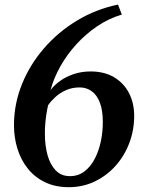

<svg xmlns="http://www.w3.org/2000/svg" viewBox="-20 -784 622 817"><path d="M272.5 12.5Q215 12.5 171.2 -8.8Q127.5 -30 98.2 -66.8Q69 -103.5 54.2 -151Q39.5 -198.5 39.5 -251Q39.5 -341.5 73.2 -425.2Q107 -509 167.5 -578.8Q228 -648.5 308.2 -696.8Q388.5 -745 482 -764.5L498.5 -722Q442.5 -705.5 393.5 -672.2Q344.5 -639 304.5 -595Q264.5 -551 236.5 -501Q208.5 -451 195 -400.5Q211 -422 236.2 -440Q261.5 -458 294.5 -469Q327.5 -480 366 -480Q423 -480 464.5 -455.8Q506 -431.5 528.5 -388.8Q551 -346 551 -290.5Q551 -231 530.5 -176.2Q510 -121.5 472.5 -79.2Q435 -37 384 -12.2Q333 12.5 272.5 12.5ZM277.5 -34.5Q313 -34.5 339.2 -54.5Q365.5 -74.5 383 -108Q400.5 -141.5 409 -182.2Q417.5 -223 417.5 -264.5Q417.5 -315 404.8 -347.8Q392 -380.5 369.8 -396.2Q347.5 -412 319.5 -412Q286.5 -412 260.5 -400.2Q234.5 -388.5 215.5 -371Q196.5 -353.5 184.5 -336Q180 -315.5 177 -295.5Q174 -275.5 172.5 -255.8Q171 -236 171 -215Q171 -165 182.2 -124.2Q193.5 -83.5 217 -59Q240.5 -34.5 277.5 -34.5Z"/></svg>

Font: Merriweather 60pt SemiBold
Style: Italic
Weight: 600
Italic angle: -7.8°
Version: Version 2.101